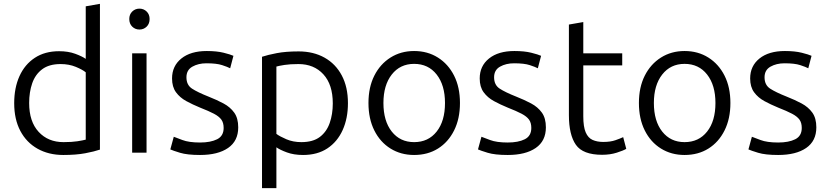

<svg xmlns="http://www.w3.org/2000/svg" viewBox="-20 -796 4316 1001"><path d="M310 12Q234 12 176 -20.5Q118 -53 86 -113.5Q54 -174 54 -258Q54 -338 81.5 -399Q109 -460 161.5 -494.5Q214 -529 288 -529Q336 -529 372.5 -515.5Q409 -502 427 -489V-763L501 -776V-16Q472 -6 424.5 3Q377 12 310 12ZM311 -55Q355 -55 383.5 -59.5Q412 -64 427 -68V-419Q410 -433 375 -447.5Q340 -462 296 -462Q236 -462 200 -435Q164 -408 148 -362Q132 -316 132 -259Q132 -162 181.5 -108.5Q231 -55 311 -55Z M669 0V-518H744V0ZM707 -642Q685 -642 669.5 -657Q654 -672 654 -697Q654 -721 669.5 -736Q685 -751 707 -751Q729 -751 744.5 -736Q760 -721 760 -697Q760 -672 744.5 -657Q729 -642 707 -642Z M1023 12Q956 12 918.5 0.5Q881 -11 868 -17L886 -83Q897 -79 931 -66Q965 -53 1023 -53Q1078 -53 1112 -70Q1146 -87 1146 -129Q1146 -156 1134 -172.5Q1122 -189 1095.5 -203Q1069 -217 1023 -235Q984 -251 951 -269Q918 -287 897.5 -315Q877 -343 877 -387Q877 -452 925.5 -491Q974 -530 1058 -530Q1110 -530 1146 -521Q1182 -512 1197 -505L1180 -440Q1167 -447 1138 -456.5Q1109 -466 1056 -466Q1014 -466 983 -448.5Q952 -431 952 -393Q952 -353 981 -334Q1010 -315 1068 -292Q1111 -275 1145.5 -256.5Q1180 -238 1201 -209Q1222 -180 1222 -132Q1222 -61 1169 -24.5Q1116 12 1023 12Z M1346 185V-500Q1376 -510 1423 -519Q1470 -528 1537 -528Q1614 -528 1672 -495.5Q1730 -463 1762 -402.5Q1794 -342 1794 -258Q1794 -179 1766.5 -118Q1739 -57 1687 -22.5Q1635 12 1560 12Q1512 12 1475.5 -1.5Q1439 -15 1421 -28V185ZM1551 -55Q1612 -55 1647.5 -82Q1683 -109 1699 -155Q1715 -201 1715 -257Q1715 -355 1666 -408.5Q1617 -462 1536 -462Q1492 -462 1463.5 -457.5Q1435 -453 1421 -449V-98Q1438 -85 1473 -70Q1508 -55 1551 -55Z M2139 12Q2070 12 2016 -21.5Q1962 -55 1931.5 -116Q1901 -177 1901 -259Q1901 -341 1931.5 -401.5Q1962 -462 2016 -496Q2070 -530 2139 -530Q2209 -530 2263 -496Q2317 -462 2347.5 -401.5Q2378 -341 2378 -259Q2378 -177 2347.5 -116Q2317 -55 2263.5 -21.5Q2210 12 2139 12ZM2139 -55Q2213 -55 2256.5 -110Q2300 -165 2300 -259Q2300 -352 2256.5 -407.5Q2213 -463 2139 -463Q2066 -463 2022.5 -407.5Q1979 -352 1979 -259Q1979 -165 2022.5 -110Q2066 -55 2139 -55Z M2627 12Q2560 12 2522.5 0.5Q2485 -11 2472 -17L2490 -83Q2501 -79 2535 -66Q2569 -53 2627 -53Q2682 -53 2716 -70Q2750 -87 2750 -129Q2750 -156 2738 -172.5Q2726 -189 2699.5 -203Q2673 -217 2627 -235Q2588 -251 2555 -269Q2522 -287 2501.5 -315Q2481 -343 2481 -387Q2481 -452 2529.5 -491Q2578 -530 2662 -530Q2714 -530 2750 -521Q2786 -512 2801 -505L2784 -440Q2771 -447 2742 -456.5Q2713 -466 2660 -466Q2618 -466 2587 -448.5Q2556 -431 2556 -393Q2556 -353 2585 -334Q2614 -315 2672 -292Q2715 -275 2749.5 -256.5Q2784 -238 2805 -209Q2826 -180 2826 -132Q2826 -61 2773 -24.5Q2720 12 2627 12Z M3119 11Q3019 11 2982.5 -41Q2946 -93 2946 -196V-668L3021 -681V-518H3224V-455H3021V-190Q3021 -135 3033.5 -106Q3046 -77 3069.5 -66.5Q3093 -56 3125 -56Q3163 -56 3188.5 -65Q3214 -74 3229 -81L3245 -20Q3230 -11 3195.5 0Q3161 11 3119 11Z M3549 12Q3480 12 3426 -21.5Q3372 -55 3341.5 -116Q3311 -177 3311 -259Q3311 -341 3341.5 -401.5Q3372 -462 3426 -496Q3480 -530 3549 -530Q3619 -530 3673 -496Q3727 -462 3757.5 -401.5Q3788 -341 3788 -259Q3788 -177 3757.5 -116Q3727 -55 3673.5 -21.5Q3620 12 3549 12ZM3549 -55Q3623 -55 3666.5 -110Q3710 -165 3710 -259Q3710 -352 3666.5 -407.5Q3623 -463 3549 -463Q3476 -463 3432.5 -407.5Q3389 -352 3389 -259Q3389 -165 3432.5 -110Q3476 -55 3549 -55Z M4037 12Q3970 12 3932.5 0.5Q3895 -11 3882 -17L3900 -83Q3911 -79 3945 -66Q3979 -53 4037 -53Q4092 -53 4126 -70Q4160 -87 4160 -129Q4160 -156 4148 -172.5Q4136 -189 4109.5 -203Q4083 -217 4037 -235Q3998 -251 3965 -269Q3932 -287 3911.5 -315Q3891 -343 3891 -387Q3891 -452 3939.5 -491Q3988 -530 4072 -530Q4124 -530 4160 -521Q4196 -512 4211 -505L4194 -440Q4181 -447 4152 -456.5Q4123 -466 4070 -466Q4028 -466 3997 -448.5Q3966 -431 3966 -393Q3966 -353 3995 -334Q4024 -315 4082 -292Q4125 -275 4159.5 -256.5Q4194 -238 4215 -209Q4236 -180 4236 -132Q4236 -61 4183 -24.5Q4130 12 4037 12Z"/></svg>

Font: Ubuntu Sans
Style: Regular
Weight: 400
Designer: Dalton Maag Ltd
Foundry: Dalton Maag Ltd
Version: Version 1.006; ttfautohint (v1.8.4.7-5d5b)